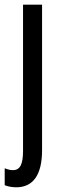

<svg xmlns="http://www.w3.org/2000/svg" viewBox="-33 -557 264 817"><path d="M36 240C108 240 146 187 146 82V-537H65V85C65 141 53 167 22 167C11 167 -1 164 -13 159V231C-2 236 18 240 36 240Z"/></svg>

Font: Noto Sans Gurmukhi UI ExtraCondensed
Style: Regular
Weight: 400
Width: 2
Designer: Jelle Bosma - Monotype Design Team
Foundry: Monotype Imaging Inc.
Version: Version 2.004